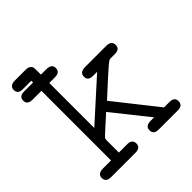

<svg xmlns="http://www.w3.org/2000/svg" viewBox="-167 -735 860 860"><g transform="rotate(-45 262.5 -305.5)"><path d="M17.1 -521Q17.1 -545.9 46.9 -546.9H106V-558.1H51.8Q21 -558.1 21 -584Q21 -610.8 55.2 -610.8H123Q138.2 -610.8 146 -604.5Q153.8 -598.1 154.8 -592Q155.8 -585.9 155.8 -576.2V-546.9H189Q224.1 -546.9 224.1 -521Q224.1 -494.1 191.9 -494.1H155.8V-209L342.8 -377.9H317.9Q284.7 -377.9 285.2 -403.8Q285.2 -430.7 319.8 -431.2H453.1Q487.3 -431.2 486.8 -403.8Q486.8 -377.9 455.1 -377.9H428.2Q420.4 -377.9 410.2 -369.9Q399.9 -361.8 356.9 -323.2Q314 -284.2 282.2 -254.9L441.9 -53.2H475.1Q508.3 -53.2 507.8 -26.9Q507.8 0 476.1 0H355Q322.8 0 323.2 -26.9Q323.2 -52.7 356 -53.2H378.9L244.1 -222.2Q223.1 -203.1 193.8 -176.8Q165 -150.9 160.4 -145.5Q155.8 -140.1 155.8 -130.9Q155.8 -129.9 155.8 -128.9V-53.2H210.9Q239.7 -52.2 240.2 -26.9Q240.2 0 208 0H53.2Q21 0 21 -26.9Q21 -52.7 54.2 -53.2H106V-494.1H46.9Q17.1 -495.1 17.1 -521Z"/></g></svg>

Font: CMU Typewriter Text
Style: Light
Weight: 200
Version: Version 0.7.0